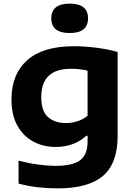

<svg xmlns="http://www.w3.org/2000/svg" viewBox="-20 -811 742 1061"><path d="M298 230Q245.5 230 191 224Q136.5 218 82.5 203.5V76.5Q139 91.5 191.8 98.5Q244.5 105.5 286.5 105.5Q383 105.5 423.5 73.8Q464 42 464 -27.5V-60.5H456.5Q425 -31 382.5 -15Q340 1 286.5 1Q220 1 164.8 -28.2Q109.5 -57.5 76.5 -115.8Q43.5 -174 43.5 -261.5Q43.5 -401 130.2 -478.2Q217 -555.5 387.5 -555.5Q448 -555.5 513 -547.2Q578 -539 630 -523.5V-59.5Q630 92 549 161Q468 230 298 230ZM344 -131Q375.5 -131 407.2 -140.8Q439 -150.5 464 -171.5V-420.5Q446 -425 422.8 -428Q399.5 -431 372.5 -431Q208 -431 208 -275Q208 -196 245.8 -163.5Q283.5 -131 344 -131ZM365 -628.5Q263.5 -628.5 263.5 -709.5Q263.5 -791 365 -791Q466.5 -791 466.5 -709.5Q466.5 -628.5 365 -628.5Z"/></svg>

Font: Encode Sans Expanded
Style: Bold
Weight: 700
Width: 7
Designer: Multiple Designers
Foundry: Impallari Type
Version: Version 3.000; ttfautohint (v1.8.3) -l 8 -r 50 -G 200 -x 14 